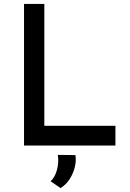

<svg xmlns="http://www.w3.org/2000/svg" viewBox="-20 -745 665 983"><path d="M103 -725H207V-101H571V0H103ZM290 218 239 183Q262 162 272 123.5Q282 85 276 48L366 49Q371 76 363.5 108.5Q356 141 337.5 170.5Q319 200 290 218Z"/></svg>

Font: Reem Kufi Ink
Style: Regular
Weight: 400
Designer: Khaled Hosny
Version: Version 1.7